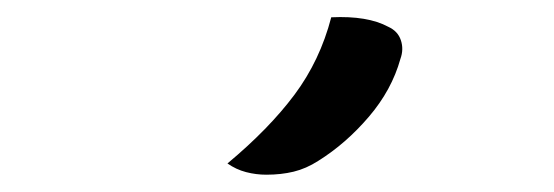

<svg xmlns="http://www.w3.org/2000/svg" viewBox="-20 -831 640 222"><path d="M363 -811Q405 -813 429 -800Q440 -795 443.5 -784.5Q447 -774 443 -763Q433 -727 406.5 -696Q380 -665 348 -645Q334 -636 319.5 -632.5Q305 -629 288 -629Q276 -629 264.5 -632Q253 -635 243 -642Q291 -682 320.5 -721.5Q350 -761 363 -811Z"/></svg>

Font: Recursive Sn Csl St
Style: Regular
Weight: 400
Version: Version 1.079;hotconv 1.0.112;makeotfexe 2.5.65598; ttfautoh